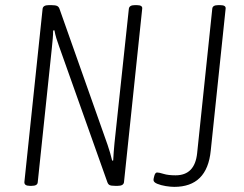

<svg xmlns="http://www.w3.org/2000/svg" viewBox="-20 -722 950 748"><path d="M96 2Q74 2 75 -13L146 -688Q148 -702 170 -702H180Q195 -702 202 -699Q209 -696 212 -687L399 -158Q410 -126 417 -96L421 -97Q422 -112 423 -129.5Q424 -147 426 -164L482 -688Q484 -702 505 -702H513Q536 -702 534 -688L463 -12Q461 2 439 2H428Q413 2 407 -1Q401 -4 398 -13L210 -542Q204 -558 199.5 -573Q195 -588 192 -604L187 -603Q187 -587 185.5 -571.5Q184 -556 182 -535L127 -12Q126 2 104 2ZM659 6Q645 6 626 3Q607 0 592.5 -6Q578 -12 578 -21Q578 -26 581.5 -38Q585 -50 592 -50Q600 -50 617.5 -44.5Q635 -39 664 -39Q739 -39 748 -125L807 -688Q808 -702 830 -702H838Q861 -702 859 -688L801 -135Q787 6 659 6Z"/></svg>

Font: Asap Condensed Condensed ExtraLight
Style: Italic
Weight: 200
Width: 3
Italic angle: -6°
Designer: Pablo Cosgaya
Foundry: Omnibus-Type
Version: Version 3.001; ttfautohint (v1.8.4.7-5d5b)